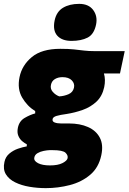

<svg xmlns="http://www.w3.org/2000/svg" viewBox="-53 -768 665 993"><path d="M184 205Q141 205 99.5 198Q58 191 25.8 175.2Q-6.5 159.5 -22.5 133.5Q-38.5 107.5 -30 69.5Q-24.5 43 -4.5 26.2Q15.5 9.5 40.2 1Q65 -7.5 85.5 -11V-22Q74.5 -27 61.8 -37.8Q49 -48.5 41.8 -65.8Q34.5 -83 39.5 -107.5Q46.5 -141.5 74 -157.8Q101.5 -174 129 -181.5V-193.5Q88 -218.5 61.8 -263Q35.5 -307.5 48 -369Q60.5 -430.5 111.8 -473Q163 -515.5 259 -515.5Q302 -515.5 329.5 -512.5Q357 -509.5 381.2 -506.5Q405.5 -503.5 439 -503.5H592L567.5 -388H484.5Q494 -356 486 -317.5Q476 -270.5 445.8 -242.2Q415.5 -214 374.5 -199.5Q333.5 -185 291.5 -178.5Q258 -174 239.5 -168.5Q221 -163 219 -152Q216.5 -139.5 229.8 -134.5Q243 -129.5 262 -129.5H303.5Q360.5 -129.5 402.2 -111Q444 -92.5 463.2 -56Q482.5 -19.5 471 34.5Q457.5 99 413.2 136.2Q369 173.5 308.2 189.2Q247.5 205 184 205ZM253.5 -269.5Q279 -271 301.5 -280.8Q324 -290.5 329.5 -314Q334.5 -335.5 318.5 -352.2Q302.5 -369 270 -369Q247.5 -369 231 -359Q214.5 -349 210.5 -329Q206 -308.5 220.2 -292.5Q234.5 -276.5 253.5 -269.5ZM205.5 87.5Q246.5 87.5 270 75.5Q293.5 63.5 296.5 50.5Q300 36 286 22.2Q272 8.5 218.5 8.5H203.5Q190 9 172.5 12.5Q155 16 141 24.2Q127 32.5 124.5 47Q121 64 143.5 75.8Q166 87.5 205.5 87.5ZM317 -556.5Q267.5 -556.5 243.2 -583.5Q219 -610.5 229.5 -662Q239 -707.5 272.8 -727.8Q306.5 -748 356.5 -748Q405.5 -748 429 -716.2Q452.5 -684.5 444 -641.5Q433.5 -590.5 400.2 -573.5Q367 -556.5 317 -556.5Z"/></svg>

Font: Commissioner ExtraBold
Style: Italic
Weight: 800
Italic angle: -12°
Designer: Kostas Bartsokas
Foundry: Kostas Bartsokas
Version: Version 1.000; ttfautohint (v1.8.3)